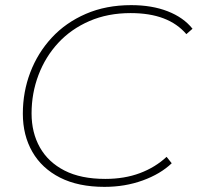

<svg xmlns="http://www.w3.org/2000/svg" viewBox="-20 -724 770 748"><path d="M387 4Q285 4 214 -32Q143 -68 106 -132.5Q69 -197 69 -281Q69 -366 98 -442Q127 -518 181.5 -577Q236 -636 314.5 -670Q393 -704 491 -704Q572 -704 633.5 -680Q695 -656 730 -612L706 -591Q671 -632 617 -652.5Q563 -673 489 -673Q400 -673 328.5 -642Q257 -611 207 -557Q157 -503 130 -432Q103 -361 103 -282Q103 -207 135.5 -149.5Q168 -92 231.5 -59.5Q295 -27 390 -27Q465 -27 525 -49.5Q585 -72 629 -113L649 -88Q605 -46 536 -21Q467 4 387 4Z"/></svg>

Font: Montserrat Thin ExtraLight
Style: Italic
Weight: 250
Italic angle: -11.3°
Version: Version 9.000